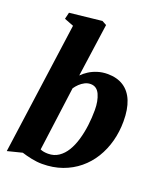

<svg xmlns="http://www.w3.org/2000/svg" viewBox="-150 -915 872 1025"><g transform="rotate(20 286.0 -403.0)"><path d="M236.5 -501Q252 -517 273.2 -530.5Q294.5 -544 320.8 -552.2Q347 -560.5 377 -560.5Q431 -560.5 468 -536.5Q505 -512.5 523.8 -466Q542.5 -419.5 542.5 -352Q542.5 -292.5 528 -238.2Q513.5 -184 485.5 -138.5Q457.5 -93 417 -59.8Q376.5 -26.5 324.8 -8Q273 10.5 211 10.5Q181.5 10.5 149.5 3.8Q117.5 -3 94.5 -10.5L11 10.5L114.5 -739L61.5 -759.5L70.5 -797L253.5 -817L279 -803ZM178 -59.5Q187 -55.5 198 -53.5Q209 -51.5 222.5 -51.5Q256.5 -51.5 282.2 -69Q308 -86.5 326 -116.2Q344 -146 355.5 -185.2Q367 -224.5 372.5 -268.2Q378 -312 378 -356Q378 -407 361.8 -443Q345.5 -479 310 -479Q293 -479 277.2 -471Q261.5 -463 248.8 -450.8Q236 -438.5 226.5 -424.5Z"/></g></svg>

Font: Merriweather 36pt Black
Style: Italic
Weight: 900
Italic angle: -7.8°
Version: Version 2.101